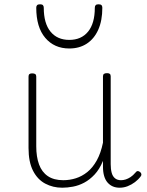

<svg xmlns="http://www.w3.org/2000/svg" viewBox="-20 -856 686 895"><path d="M270 19Q227 19 191 0Q155 -19 134 -60Q113 -101 113 -166V-499Q113 -507 117 -510.5Q121 -514 130 -514Q140 -514 144.5 -510.5Q149 -507 149 -499V-174Q149 -125 162 -89.5Q175 -54 203 -35Q231 -16 275 -16Q305 -16 333.5 -25Q362 -34 387 -54Q412 -74 431 -108Q450 -142 460 -191V-500Q460 -508 464.5 -511.5Q469 -515 479 -515Q488 -515 492 -511.5Q496 -508 496 -500V-91Q496 -68 500.5 -51Q505 -34 516 -25Q527 -16 544 -16Q555 -16 566 -19.5Q577 -23 588.5 -30.5Q600 -38 611 -51Q616 -58 621.5 -58.5Q627 -59 633 -54Q638 -50 639 -44.5Q640 -39 636 -34Q625 -19 609 -7Q593 5 575 12Q557 19 538 19Q520 19 506 13Q492 7 481.5 -5Q471 -17 465.5 -35.5Q460 -54 460 -79V-106Q444 -67 421 -42.5Q398 -18 372.5 -4.5Q347 9 320.5 14Q294 19 270 19ZM303 -630Q233 -630 191 -679.5Q149 -729 149 -820Q149 -828 153 -832Q157 -836 167 -836Q176 -836 180 -832Q184 -828 184 -820Q184 -747 215.5 -708.5Q247 -670 303 -670Q359 -670 390.5 -708.5Q422 -747 422 -820Q422 -828 426 -832Q430 -836 439 -836Q449 -836 453 -832Q457 -828 457 -820Q457 -760 438 -717.5Q419 -675 384.5 -652.5Q350 -630 303 -630Z"/></svg>

Font: Playwrite CL Thin
Style: Regular
Weight: 100
Designer: Veronika Burian, José Scaglione
Foundry: TypeTogether
Version: Version 1.002